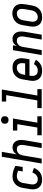

<svg xmlns="http://www.w3.org/2000/svg" viewBox="1352 -2140 797 3540"><g transform="rotate(-90 1750.0 -370.5)"><path d="M213 8Q191 8 169 5Q147 2 127 -5.5Q107 -13 90 -25.5Q73 -38 60.5 -54.5Q48 -71 40.5 -91Q33 -111 30 -132.5Q27 -154 28.5 -176.5Q30 -199 34 -221L56 -351Q60 -376 68.5 -400.5Q77 -425 91.5 -447Q106 -469 126 -487Q146 -505 169.5 -516.5Q193 -528 218.5 -533Q244 -538 269 -538Q295 -538 321 -533.5Q347 -529 370.5 -522Q394 -515 417 -505.5Q440 -496 462 -484L440 -350H358L373 -435Q349 -445 323 -451.5Q297 -458 271 -458H270Q255 -458 239.5 -454.5Q224 -451 210 -443Q196 -435 184.5 -423Q173 -411 164.5 -397Q156 -383 151.5 -368Q147 -353 145 -338L123 -208Q118 -183 119.5 -158Q121 -133 132.5 -112.5Q144 -92 166 -82Q188 -72 213 -72Q233 -72 254 -78.5Q275 -85 291.5 -99.5Q308 -114 320 -132.5Q332 -151 339 -171L423 -143Q411 -110 390 -81Q369 -52 341 -31.5Q313 -11 279.5 -1.5Q246 8 213 8Z M505 0 629 -735H720L673 -460Q683 -477 696 -492.5Q709 -508 726 -518.5Q743 -529 761.5 -533.5Q780 -538 799 -538Q825 -538 850 -530Q875 -522 893 -504.5Q911 -487 921.5 -464Q932 -441 936 -415.5Q940 -390 938.5 -363Q937 -336 933 -309L880 0H790L844 -322Q847 -338 848 -354Q849 -370 847 -384.5Q845 -399 840 -413Q835 -427 825 -438Q815 -449 800.5 -453.5Q786 -458 770 -458Q749 -458 728 -450Q707 -442 691 -426Q675 -410 666.5 -389.5Q658 -369 654 -348L595 0Z M1026 0V-80H1168L1230 -450H1113V-530H1335L1258 -80H1376V0ZM1308 -611Q1291 -611 1275.5 -617Q1260 -623 1251 -635Q1242 -647 1239.5 -663.5Q1237 -680 1239 -697Q1241 -709 1247 -719.5Q1253 -730 1263 -737Q1273 -744 1284.5 -746.5Q1296 -749 1308 -749Q1324 -749 1339.5 -743Q1355 -737 1364 -725Q1373 -713 1375.5 -696.5Q1378 -680 1376 -663Q1374 -651 1368 -640.5Q1362 -630 1352 -623Q1342 -616 1330.5 -613.5Q1319 -611 1308 -611Z M1526 0V-80H1668L1765 -655H1648V-735H1869L1758 -80H1876V0Z M2219 8Q2196 8 2174 5Q2152 2 2131.5 -5Q2111 -12 2093.5 -24.5Q2076 -37 2063 -53.5Q2050 -70 2042 -90Q2034 -110 2030.5 -131.5Q2027 -153 2028.5 -175.5Q2030 -198 2034 -221L2056 -351Q2060 -376 2068.5 -400.5Q2077 -425 2092 -447.5Q2107 -470 2127.5 -488.5Q2148 -507 2172 -518Q2196 -529 2221.5 -533.5Q2247 -538 2272 -538Q2301 -538 2329 -532Q2357 -526 2380 -511Q2403 -496 2418 -473Q2433 -450 2440 -423Q2447 -396 2446.5 -367Q2446 -338 2441 -309L2426 -225H2126L2123 -208Q2120 -191 2119.5 -173.5Q2119 -156 2122.5 -140.5Q2126 -125 2134.5 -111Q2143 -97 2156 -88Q2169 -79 2185.5 -75.5Q2202 -72 2219 -72Q2236 -72 2253.5 -76Q2271 -80 2287 -89.5Q2303 -99 2315.5 -113Q2328 -127 2337 -143L2417 -108Q2402 -81 2380.5 -58Q2359 -35 2332.5 -20Q2306 -5 2277 1.5Q2248 8 2219 8ZM2139 -305H2349L2352 -322Q2355 -338 2356 -354.5Q2357 -371 2354.5 -386Q2352 -401 2345.5 -415Q2339 -429 2328 -439Q2317 -449 2302 -453.5Q2287 -458 2271 -458Q2255 -458 2239.5 -454.5Q2224 -451 2210 -443Q2196 -435 2184.5 -423Q2173 -411 2164.5 -397Q2156 -383 2151.5 -368Q2147 -353 2145 -338Z M2505 0 2594 -530H2685L2673 -460Q2683 -477 2696 -492.5Q2709 -508 2726 -518.5Q2743 -529 2761.5 -533.5Q2780 -538 2799 -538Q2825 -538 2850 -530Q2875 -522 2893 -504.5Q2911 -487 2921.5 -464Q2932 -441 2936 -415.5Q2940 -390 2938.5 -363Q2937 -336 2933 -309L2880 0H2790L2844 -322Q2847 -338 2848 -354Q2849 -370 2847 -384.5Q2845 -399 2840 -413Q2835 -427 2825 -438Q2815 -449 2800.5 -453.5Q2786 -458 2770 -458Q2749 -458 2728 -450Q2707 -442 2691 -426Q2675 -410 2666.5 -389.5Q2658 -369 2654 -348L2595 0Z M3202 8Q3173 8 3145 2Q3117 -4 3094.5 -19Q3072 -34 3057 -57Q3042 -80 3035 -107Q3028 -134 3028.5 -163Q3029 -192 3034 -221L3056 -351Q3060 -376 3068.5 -401Q3077 -426 3092 -448.5Q3107 -471 3127.5 -489Q3148 -507 3172.5 -518Q3197 -529 3222 -535Q3247 -541 3273 -541Q3302 -541 3329.5 -533.5Q3357 -526 3379.5 -511Q3402 -496 3417.5 -473Q3433 -450 3440 -423Q3447 -396 3446.5 -367Q3446 -338 3441 -309L3419 -179Q3414 -154 3406 -129.5Q3398 -105 3383 -82.5Q3368 -60 3347.5 -41.5Q3327 -23 3303 -12Q3279 -1 3253 3.5Q3227 8 3202 8ZM3204 -72Q3219 -72 3235 -75.5Q3251 -79 3265 -87Q3279 -95 3290.5 -107Q3302 -119 3310 -133Q3318 -147 3322.5 -162Q3327 -177 3330 -192L3352 -322Q3356 -347 3355.5 -371Q3355 -395 3345 -416Q3335 -437 3314 -447.5Q3293 -458 3269 -458Q3245 -458 3222.5 -449Q3200 -440 3183.5 -422.5Q3167 -405 3157.5 -382.5Q3148 -360 3145 -338L3123 -208Q3120 -192 3119 -175.5Q3118 -159 3120.5 -144Q3123 -129 3129.5 -115Q3136 -101 3147 -91Q3158 -81 3173 -76.5Q3188 -72 3204 -72Q3204 -72 3204 -72Q3204 -72 3204 -72Z"/></g></svg>

Font: iosevka_custom_sans_ss08 Md
Style: Italic
Weight: 500
Italic angle: -10°
Designer: Belleve Invis
Foundry: Belleve Invis
Version: Version 10.3.0; ttfautohint (v1.8.3)